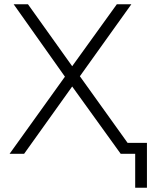

<svg xmlns="http://www.w3.org/2000/svg" viewBox="-20 -720 721 899"><path d="M44 -700H111L318 -410L527 -700H595L354 -363L614 0H545L318 -315L93 0H25L284 -361ZM668 159H613V0H545V-51H668Z"/></svg>

Font: Montserrat-Alt1 Light
Style: Regular
Weight: 300
Designer: Differentunic
Foundry: Differentunic
Version: Version 7.222